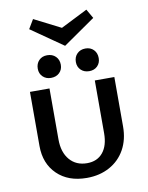

<svg xmlns="http://www.w3.org/2000/svg" viewBox="-91 -895 748 968"><g transform="rotate(-10 282.5 -411.0)"><path d="M282 -668 118 -782 146 -829 282 -760 419 -829 446 -782ZM184 -637Q211 -637 227.5 -620.5Q244 -604 244 -578Q244 -553 227.5 -537Q211 -521 184 -521Q159 -521 142.5 -537Q126 -553 126 -578Q126 -604 142 -620.5Q158 -637 184 -637ZM380 -637Q406 -637 422 -620.5Q438 -604 438 -578Q438 -553 422 -537Q406 -521 380 -521Q354 -521 337.5 -537Q321 -553 321 -578Q321 -604 337.5 -620.5Q354 -637 380 -637ZM499 -470V-217Q499 -150 471 -99.5Q443 -49 392 -21Q341 7 275 7Q180 7 123.5 -48Q67 -103 67 -193V-470H167V-209Q167 -143 200 -104.5Q233 -66 289 -66Q341 -66 370 -101.5Q399 -137 399 -200V-470Z"/></g></svg>

Font: Ysabeau SC Semibold
Style: Regular
Weight: 600
Designer: Christian Thalmann (Catharsis Fonts)
Version: Version 0.003